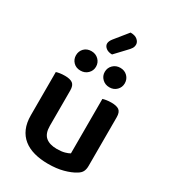

<svg xmlns="http://www.w3.org/2000/svg" viewBox="-216 -998 997 1121"><g transform="rotate(30 283.0 -437.5)"><path d="M503 -93Q503 -70 495 -54.5Q487 -39 466 -27Q437 -9 392.5 3Q348 15 291 15Q239 15 197 3.5Q155 -8 125 -32Q95 -56 79 -93Q63 -130 63 -181V-472Q71 -475 86.5 -477.5Q102 -480 121 -480Q156 -480 173 -467.5Q190 -455 190 -421V-183Q190 -131 216.5 -108.5Q243 -86 292 -86Q323 -86 344.5 -92Q366 -98 377 -105V-472Q385 -475 400.5 -477.5Q416 -480 434 -480Q470 -480 486.5 -467.5Q503 -455 503 -421ZM251 -616Q251 -589 231.5 -570Q212 -551 183 -551Q153 -551 134.5 -570Q116 -589 116 -616Q116 -644 134.5 -663Q153 -682 183 -682Q212 -682 231.5 -663Q251 -644 251 -616ZM445 -616Q445 -589 426 -570Q407 -551 378 -551Q349 -551 329.5 -570Q310 -589 310 -616Q310 -644 329.5 -663Q349 -682 378 -682Q407 -682 426 -663Q445 -644 445 -616ZM326 -890Q357 -890 373 -876Q389 -862 389 -845Q389 -830 381.5 -818.5Q374 -807 360 -793L296 -725Q270 -725 254.5 -737.5Q239 -750 239 -766Q239 -782 254 -801Z"/></g></svg>

Font: Baloo Bhai 2 SemiBold
Style: Regular
Weight: 600
Designer: Supriya Tembe, Noopur Datye and Ek Type
Foundry: Ek Type
Version: Version 1.640;PS 1.000;hotconv 16.6.51;makeotf.lib2.5.65220;